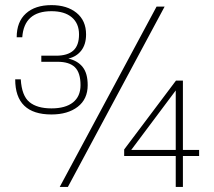

<svg xmlns="http://www.w3.org/2000/svg" viewBox="-20 -738 846 758"><path d="M183.1 -286.1Q40 -286.1 40 -424.8H62Q65.9 -359.9 96.2 -335Q126.5 -310.1 183.1 -310.1Q238.3 -310.1 268.1 -333.7Q297.9 -357.4 297.9 -401.9Q297.9 -450.7 275.9 -472.4Q253.9 -494.1 207 -494.1H143.1V-518.1H201.2Q246.6 -518.1 269.3 -538.3Q292 -558.6 292 -602.1Q292 -645.5 263.4 -669.7Q234.9 -693.8 183.1 -693.8Q75.2 -693.8 67.9 -590.8H45.9Q45.9 -651.9 82.3 -684.8Q118.7 -717.8 183.1 -717.8Q244.6 -717.8 282.2 -687.3Q319.8 -656.7 319.8 -602.1Q319.8 -563 301 -538.6Q282.2 -514.2 250 -506.8Q287.1 -498 306.6 -473.1Q326.2 -448.2 326.2 -401.9Q326.2 -346.7 286.9 -316.4Q247.6 -286.1 183.1 -286.1ZM248 0H215.8L598.1 -711.9H629.9ZM702.1 0H673.8V-122.1H470.2V-147.9L674.8 -419.9H702.1V-146H766.1V-122.1H702.1ZM673.8 -146V-380.9L498 -146Z"/></svg>

Font: Creato Display Thin
Style: Regular
Weight: 265
Version: Version 1.000